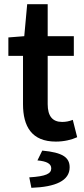

<svg xmlns="http://www.w3.org/2000/svg" viewBox="-20 -665 403 918"><path d="M247 12C287 12 323 3 349 -9L328 -92C311 -85 294 -82 277 -82C231 -82 208 -110 208 -167V-398H333V-492H208V-645H110L96 -492L20 -486V-398H90V-167C90 -60 132 12 247 12ZM130 233C246 229 313 199 313 135C313 88 280 64 182 55L159 102C204 106 225 118 225 140C225 165 201 178 120 183Z"/></svg>

Font: Source Sans Pro Semibold
Style: Regular
Weight: 600
Designer: Paul D. Hunt
Foundry: Adobe Systems Incorporated
Version: Version 3.006;hotconv 1.0.111;makeotfexe 2.5.65597